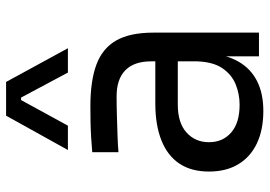

<svg xmlns="http://www.w3.org/2000/svg" viewBox="-144 -706 864 615"><g transform="rotate(-90 287.5 -398.0)"><path d="M491 0H415V-160H399V-345Q399 -400 370.5 -428Q342 -456 287 -456Q256 -456 223 -455Q190 -454 160 -453Q130 -452 108 -450V-534Q130 -536 154.5 -537.5Q179 -539 205 -539.5Q231 -540 255 -540Q337 -540 389 -520.5Q441 -501 466 -457Q491 -413 491 -338ZM240 14Q180 14 136.5 -6.5Q93 -27 69.5 -66Q46 -105 46 -160Q46 -217 71.5 -255Q97 -293 146 -312.5Q195 -332 264 -332H409V-260H260Q202 -260 171 -232Q140 -204 140 -160Q140 -116 171 -89Q202 -62 260 -62Q294 -62 325 -74.5Q356 -87 376.5 -116.5Q397 -146 399 -198L425 -160Q420 -103 397.5 -64.5Q375 -26 335.5 -6Q296 14 240 14ZM193 -612H115L225 -810H333L441 -612H363L283 -762H275Z"/></g></svg>

Font: Sora Variable
Style: Regular
Weight: 400
Designer: Jonathan Barnbrook, Julián Moncada
Foundry: Barnbrook Fonts
Version: Version 2.000